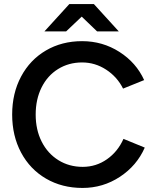

<svg xmlns="http://www.w3.org/2000/svg" viewBox="-20 -915 763 947"><path d="M40 -350Q40 -455 84 -537.5Q128 -620 206.5 -666Q285 -712 385 -712Q486 -712 569 -659Q652 -606 691 -520L587 -478Q558 -536 503.5 -571.5Q449 -607 385 -607Q319 -607 266.5 -574.5Q214 -542 185 -483.5Q156 -425 156 -350Q156 -275 185.5 -216.5Q215 -158 268 -125Q321 -92 388 -92Q454 -92 507.5 -129.5Q561 -167 589 -230L694 -187Q655 -98 571.5 -43Q488 12 387 12Q286 12 207 -34Q128 -80 84 -162.5Q40 -245 40 -350ZM383 -833 306 -760H199L322 -895H443L566 -760H459Z"/></svg>

Font: Oak Sans SemiBold
Style: Regular
Weight: 600
Designer: Erik Kennedy, Walven
Foundry: Erik Kennedy, Walven
Version: Version 1.000